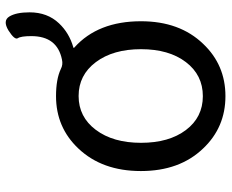

<svg xmlns="http://www.w3.org/2000/svg" viewBox="-86 -680 779 646"><g transform="rotate(-90 303.0 -356.5)"><path d="M127 -62Q51 -141 51 -271.5Q51 -402 127 -482Q198 -557 303 -557Q360 -557 394 -541Q409 -533 426 -537Q505 -553 505 -640Q505 -675 498 -685.5Q491 -696 524 -717Q557 -737 571 -714Q585 -691 585 -646Q585 -586 548 -547Q516 -513 468 -499Q463 -498 467 -495Q555 -416 555 -271Q555 -141 479 -62Q408 13 303 13Q198 13 127 -62ZM189 -120Q232 -63 303 -63Q374 -63 417.5 -120Q461 -177 461 -271Q461 -365 417.5 -423Q374 -481 303.5 -481Q233 -481 189.5 -423Q146 -365 146 -271Q146 -177 189 -120Z"/></g></svg>

Font: Resource Han Rounded KR
Style: Regular
Weight: 400
Designer: Cyano Hao (round all glyphs); Ryoko NISHIZUKA 西塚涼子 (kana, bopomofo & ideographs); Paul D. Hunt (Latin, Greek & Cyrillic)
Foundry: Cyano Hao
Version: 0.990